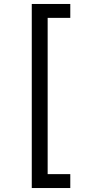

<svg xmlns="http://www.w3.org/2000/svg" viewBox="-20 -812 455 967"><path d="M140 -792H334V-722H220V65H334V135H140Z"/></svg>

Font: utelugu25
Style: Book
Weight: 400
Designer: Jelle Bosma - Monotype Design Team
Foundry: Monotype Imaging Inc.
Version: Version 2.003